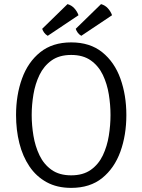

<svg xmlns="http://www.w3.org/2000/svg" viewBox="-20 -901 692 933"><path d="M134 -342Q134 -293 142.5 -241.5Q151 -190 172 -146.2Q193 -102.5 230.5 -75.8Q268 -49 326 -49Q384 -49 421.5 -75.8Q459 -102.5 479.8 -146.2Q500.5 -190 508.8 -241.5Q517 -293 517 -342Q517 -391 508.8 -442.2Q500.5 -493.5 479.8 -537Q459 -580.5 421.5 -607.2Q384 -634 326 -634Q268 -634 230.5 -607.2Q193 -580.5 172 -537Q151 -493.5 142.5 -442.2Q134 -391 134 -342ZM58 -342Q58 -439 87 -519.2Q116 -599.5 175.5 -647.2Q235 -695 326 -695Q417.5 -695 477 -647Q536.5 -599 565.2 -518.8Q594 -438.5 594 -342Q594 -244.5 565 -164.2Q536 -84 476.8 -36Q417.5 12 326 12Q257 12 206.5 -15.8Q156 -43.5 123 -92.5Q90 -141.5 74 -205.5Q58 -269.5 58 -342ZM471 -881Q491 -875.5 504.8 -860Q518.5 -844.5 524.5 -827L375 -727Q364.5 -733 357.8 -742.2Q351 -751.5 348 -761ZM308 -881Q328 -875.5 341.8 -860Q355.5 -844.5 361.5 -827L212 -727Q201.5 -733 194.8 -742.2Q188 -751.5 185 -761Z"/></svg>

Font: Signika Negative Light
Style: Regular
Weight: 300
Designer: Anna Giedry
Foundry: Anna Giedry
Version: Version 2.001